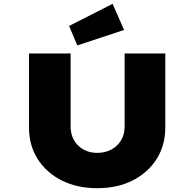

<svg xmlns="http://www.w3.org/2000/svg" viewBox="-20 -980 1019 1006"><path d="M489 6Q383 6 302.5 -35Q222 -76 177 -147.5Q132 -219 132 -311V-700H350V-317Q350 -276 368 -245Q386 -214 417.5 -196.5Q449 -179 489 -179Q531 -179 563.5 -196.5Q596 -214 614.5 -245Q633 -276 633 -317V-700H846V-311Q846 -219 801 -147.5Q756 -76 676 -35Q596 6 489 6ZM385 -742 342 -844 570 -960 630 -823Z"/></svg>

Font: Lexend Mega Black
Style: Regular
Weight: 900
Version: Version 1.007